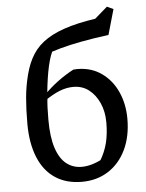

<svg xmlns="http://www.w3.org/2000/svg" viewBox="-54 -796 646 848"><g transform="rotate(-5 269.0 -371.5)"><path d="M275 9Q206 9 157 -23.5Q108 -56 82.5 -118.5Q57 -181 57 -268Q57 -332 61.5 -383Q66 -434 79 -484Q92 -535 116 -572.5Q140 -610 181.5 -636.5Q223 -663 287 -681Q351 -699 445 -710L448 -627Q379 -618 326.5 -608Q274 -598 233.5 -587Q193 -576 158 -562L202 -590Q186 -565 174.5 -514.5Q163 -464 156 -391V-380Q153 -357 152 -332.5Q151 -308 151 -277Q151 -200 167 -151.5Q183 -103 212 -80Q241 -57 280 -57Q302 -57 326 -64Q350 -71 376 -85L361 -73Q385 -112 395 -152.5Q405 -193 405 -243Q405 -291 388 -329Q371 -367 342 -389.5Q313 -412 273 -412Q243 -412 212.5 -400Q182 -388 144 -362V-386Q175 -418 209.5 -443.5Q244 -469 280 -488Q284 -488 288.5 -488.5Q293 -489 297 -489Q359 -489 404.5 -457Q450 -425 474.5 -371Q499 -317 499 -251Q499 -173 471 -114.5Q443 -56 392.5 -23.5Q342 9 275 9ZM448 -627 339 -654 452 -752 480 -739Z"/></g></svg>

Font: Piazzolla 24pt Medium
Style: Regular
Weight: 500
Designer: Juan Pablo del Peral
Foundry: Huerta Tipografica
Version: Version 2.005